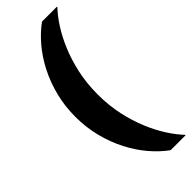

<svg xmlns="http://www.w3.org/2000/svg" viewBox="-288 -775 929 929"><g transform="rotate(-45 177.0 -310.0)"><path d="M188 -310Q188 -385 202.5 -451.5Q217 -518 240.5 -574Q264 -630 292.5 -674Q321 -718 349 -747V-750H247Q205 -720 166.5 -675Q128 -630 98.5 -573Q69 -516 52 -449.5Q35 -383 35 -310Q35 -237 52 -170.5Q69 -104 98.5 -47Q128 10 166.5 55Q205 100 247 130H349V127Q321 98 292.5 54Q264 10 240.5 -46Q217 -102 202.5 -168.5Q188 -235 188 -310Z"/></g></svg>

Font: Roboto Serif 36pt
Style: Bold
Weight: 700
Version: Version 1.008